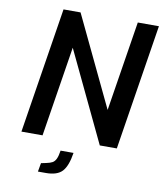

<svg xmlns="http://www.w3.org/2000/svg" viewBox="-100 -818 942 1110"><g transform="rotate(10 371.0 -263.5)"><path d="M182 -738H282L534 -210L618 -738H742L625 0H525L273 -529L189 0H65ZM208 160 237 154Q261 149 273.5 142Q286 135 294 118.5Q302 102 307 69H383Q371 147 341.5 179Q312 211 246 211H199Z"/></g></svg>

Font: Exo SemiBold
Style: Italic
Weight: 600
Italic angle: -9°
Designer: Natanael Gama
Foundry: Natanael Gama
Version: Version 1.500; ttfautohint (v1.6)